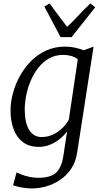

<svg xmlns="http://www.w3.org/2000/svg" viewBox="-20 -833 586 1102"><path d="M423.5 38.5Q415.5 96 388.2 136Q361 176 323.2 200.8Q285.5 225.5 244 237Q202.5 248.5 165 248.5Q143.5 248.5 122 245.8Q100.5 243 83 238.8Q65.5 234.5 55 230.5L75 156.5Q88 163 107.5 170.2Q127 177.5 150.8 182.5Q174.5 187.5 199.5 187.5Q243.5 187.5 272.8 176Q302 164.5 319 137.2Q336 110 343.5 63L365 -78Q348.5 -56.5 324 -36.2Q299.5 -16 268.8 -3Q238 10 202.5 10Q147.5 10 111.8 -17Q76 -44 58.2 -91.2Q40.5 -138.5 40.5 -199Q40.5 -245.5 53.8 -296.2Q67 -347 93 -394.8Q119 -442.5 157 -481.2Q195 -520 244.5 -542.8Q294 -565.5 354.5 -565.5Q383.5 -565.5 411.8 -559.2Q440 -553 460 -544.5L517 -565ZM426.5 -492.5Q410 -506 388 -512Q366 -518 343 -518Q298 -518 262.2 -498Q226.5 -478 200.2 -444.5Q174 -411 156.5 -370Q139 -329 130.5 -286Q122 -243 122 -204.5Q122 -167 128.2 -137.8Q134.5 -108.5 147 -88Q159.5 -67.5 177.2 -57Q195 -46.5 218 -46.5Q254.5 -46.5 285.2 -61.2Q316 -76 339 -99Q362 -122 375 -146ZM327.5 -620 234.5 -795.5 264.5 -813Q289 -779.5 314.2 -746.2Q339.5 -713 365 -679Q402 -712.5 431.8 -745.8Q461.5 -779 499 -813L526.5 -791L391 -620Z"/></svg>

Font: Merriweather 24pt Light
Style: Italic
Weight: 300
Italic angle: -7.8°
Version: Version 2.101